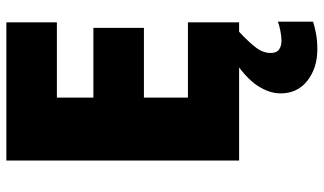

<svg xmlns="http://www.w3.org/2000/svg" viewBox="-222 -532 994 589"><g transform="rotate(-90 274.5 -237.0)"><path d="M501 0H77V-714H501V-559H270V-447H484V-292H270V-157H501ZM407 97Q407 115 417.5 122.5Q428 130 445 130Q458 130 475.5 126.5Q493 123 503 119V227Q487 232 466 236Q445 240 418 240Q361 240 322 209.5Q283 179 283 127Q283 93 306.5 56.5Q330 20 397 -25L472 0Q438 32 422.5 53Q407 74 407 97Z"/></g></svg>

Font: Noto Sans Georgian Black
Style: Regular
Weight: 900
Designer: Monotype Design Team, Akaki Razmadze
Foundry: Google LLC
Version: Version 2.005; ttfautohint (v1.8.4.7-5d5b)